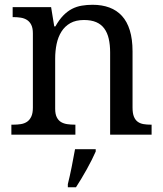

<svg xmlns="http://www.w3.org/2000/svg" viewBox="-20 -566 685 807"><path d="M296.9 -42V0H27.8V-42H36.1Q53.2 -42 68.1 -44.4Q83 -46.9 94 -54.4Q105 -62 111.6 -76.2Q118.2 -90.3 118.2 -113.8V-425.8Q118.2 -447.8 111.6 -461.2Q105 -474.6 93.8 -481.9Q82.5 -489.3 67.6 -491.7Q52.7 -494.1 36.1 -494.1H33.2V-536.1H194.8L208 -455.1H212.9Q228.5 -482.9 245.8 -500.7Q263.2 -518.6 282.5 -528.6Q301.8 -538.6 323.5 -542.2Q345.2 -545.9 369.1 -545.9Q408.7 -545.9 439.7 -534.4Q470.7 -522.9 492.4 -499.3Q514.2 -475.6 525.6 -438.5Q537.1 -401.4 537.1 -350.1V-113.8Q537.1 -90.3 542.7 -76.2Q548.3 -62 558.6 -54.4Q568.8 -46.9 583 -44.4Q597.2 -42 613.8 -42H617.2V0H442.9V-345.2Q442.9 -377.9 437 -403.3Q431.2 -428.7 418.2 -446.3Q405.3 -463.9 384.3 -472.9Q363.3 -481.9 333 -481.9Q298.8 -481.9 275.6 -468.8Q252.4 -455.6 238.3 -433.1Q224.1 -410.6 218 -381.3Q211.9 -352.1 211.9 -319.8V-108.9Q211.9 -86.9 218.5 -73.5Q225.1 -60.1 236.3 -53.2Q247.6 -46.4 262.5 -44.2Q277.3 -42 293.9 -42ZM265.1 208Q273.4 174.8 281.2 136Q289.1 97.2 295.4 61H382.3V70.8Q375.5 86.4 365.7 106Q356 125.5 344.5 146Q333 166.5 321.3 186Q309.6 205.6 299.3 221.2H265.1Z"/></svg>

Font: Droid-TTFautohint Serif
Style: Regular
Weight: 400
Foundry: Ascender Corporation
Version: Version 1.00; ttfautohint (v1.00rc1.4-1a1c-dirty) -l 8 -r 50